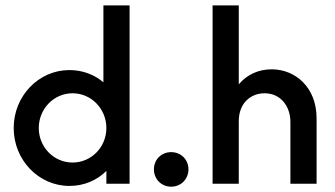

<svg xmlns="http://www.w3.org/2000/svg" viewBox="-20 -687 1252 718"><path d="M239.6 8.3C295.1 8.3 343.1 -13.2 377.8 -47.9V0H464.6V-666.7H366.7V-379.2C333.3 -407.6 289.6 -425 239.6 -425C124.3 -425 31.2 -327.8 31.2 -208.3C31.2 -88.9 124.3 8.3 239.6 8.3ZM251.4 -79.2C181.2 -79.2 125 -136.8 125 -208.3C125 -279.9 181.2 -338.2 251.4 -338.2C321.5 -338.2 377.8 -279.9 377.8 -208.3C377.8 -136.8 321.5 -79.2 251.4 -79.2Z M620.1 11.1C656.9 11.1 684.7 -17.4 684.7 -53.5C684.7 -90.3 656.9 -118.1 620.1 -118.1C583.3 -118.1 555.6 -90.3 555.6 -53.5C555.6 -17.4 583.3 11.1 620.1 11.1Z M775 0H872.9V-233.3C872.9 -303.5 919.4 -338.2 969.4 -338.2C1031.2 -338.2 1066 -287.5 1066 -231.2V0H1163.9V-244.4C1163.9 -361.1 1084 -427.8 995.8 -427.8C947.2 -427.8 903.5 -408.3 872.9 -371.5V-666.7H775Z"/></svg>

Font: Afacad Medium
Style: Regular
Weight: 500
Designer: Kristian Moeller
Foundry: Dicotype
Version: Version 1.000